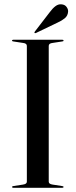

<svg xmlns="http://www.w3.org/2000/svg" viewBox="-20 -888 358 908"><path d="M210.5 -29Q210.5 -23 215 -19.8Q219.5 -16.5 229 -15L274.5 -8Q280.5 -7 280.5 -4Q280.5 -2 279 -1Q277.5 0 275 0H42.5Q40 0 38.5 -1Q37 -2 37 -4Q37 -7 43 -8L88.5 -15Q98 -16.5 102.5 -19.8Q107 -23 107 -29V-671Q107 -677 102.5 -680.5Q98 -684 88.5 -685L43 -692Q37 -692.5 37 -696Q37 -698 38.5 -699Q40 -700 42.5 -700H275Q277.5 -700 279 -699Q280.5 -698 280.5 -696Q280.5 -692.5 274.5 -692L229 -685Q219.5 -684 215 -680.5Q210.5 -677 210.5 -671ZM215 -830Q229 -849 242.5 -859Q256 -869 270.5 -867.5Q286.5 -866.5 294.8 -855.2Q303 -844 302 -832.5Q300.5 -813 286.2 -801.5Q272 -790 253 -781.5L150 -732Q149 -731.5 146.8 -731.2Q144.5 -731 143.5 -732.5Q142.5 -733.5 143 -735.5Q143.5 -737.5 145 -739Z"/></svg>

Font: Fraunces 96pt
Style: Regular
Weight: 400
Version: Version 1.000;[b76b70a41]